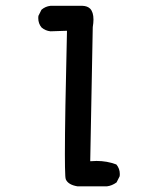

<svg xmlns="http://www.w3.org/2000/svg" viewBox="-20 -511 540 669"><path d="M206.1 27.3Q206.1 -97.7 213.4 -403.8L155.8 -401.9Q138.2 -403.8 125 -415Q113.3 -428.7 113.3 -448.2Q113.3 -451.2 113.8 -455.6L124.5 -477.1Q138.2 -488.8 155.8 -490.7H156.2H267.6Q284.2 -490.2 293.9 -481Q305.7 -468.8 305.7 -442.9Q305.7 -431.2 303.2 -416.5L294.4 50.8Q305.7 49.8 316.4 49.8Q353 49.8 385.3 62Q397.5 76.2 397.5 95.7Q397.5 98.6 397 103L386.2 124.5Q370.1 136.2 353 138.2H352.5H249.5Q217.8 132.8 209.5 114.3Q208 110.8 207.5 102.1Q206.1 76.7 206.1 27.3Z"/></svg>

Font: Bakudai
Style: Medium
Weight: 500
Version: Version 1.48